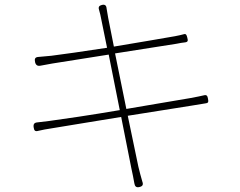

<svg xmlns="http://www.w3.org/2000/svg" viewBox="-20 -777 1020 816"><path d="M652 -337 517 -314 469 -550 730 -591C744 -594 757 -596 767 -597C780 -599 779 -605 776 -617C773 -629 771 -635 759 -631C751 -629 740 -626 723 -623C675 -615 569 -596 464 -579L440 -700C438 -713 435 -727 433 -741C432 -754 426 -759 413 -756C401 -753 397 -747 401 -735C405 -722 408 -708 411 -692L435 -574C336 -559 241 -545 198 -540C176 -538 158 -536 143 -535C129 -534 126 -527 129 -513C132 -500 140 -495 153 -498C170 -501 185 -504 202 -507L442 -545L489 -309C366 -288 243 -270 190 -263C176 -261 157 -259 140 -257C126 -256 121 -250 123 -236C125 -222 129 -217 143 -221C159 -225 177 -228 202 -232L348 -256L495 -280L538 -63C543 -41 547 -20 551 2C553 15 559 21 572 18C586 15 590 8 585 -5C579 -25 573 -48 568 -69L523 -285L794 -328C821 -332 841 -336 855 -338C867 -340 866 -345 864 -357C862 -369 859 -375 847 -372C834 -369 816 -365 788 -360Z"/></svg>

Font: GenSenRounded2 TW EL
Style: Regular
Weight: 250
Version: Version 2.100;PS 2.1;hotconv 16.6.51;makeotf.lib2.5.65220 DE